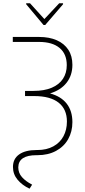

<svg xmlns="http://www.w3.org/2000/svg" viewBox="-20 -931 518 1164"><path d="M418.9 -538.1Q418.9 -474.1 383.5 -429.2Q348.1 -384.3 283.2 -364.7Q350.1 -346.7 384.5 -302.5Q418.9 -258.3 418.9 -190.4Q418.9 -133.3 393.3 -87.6Q367.7 -42 319.6 -16.1Q271.5 9.8 207 9.8H201.2Q92.3 9.8 90.8 83Q90.8 117.7 113.5 143.1Q136.2 168.5 174.8 188.5L159.2 212.9Q114.3 191.9 86.4 158.4Q58.6 125 58.6 81.1Q58.6 31.7 96.2 5.1Q133.8 -21.5 202.1 -21.5H207Q262.7 -21.5 303.2 -43.7Q343.8 -65.9 364.7 -105Q385.7 -144 385.7 -194.3Q385.7 -269 335.2 -308.8Q284.7 -348.6 187.5 -348.6H131.8V-379.9H183.6Q248 -379.9 293.2 -398.9Q338.4 -418 361.6 -453.1Q384.8 -488.3 384.8 -536.1Q384.8 -604 341.1 -640.4Q297.4 -676.8 216.8 -676.8H57.6V-707H216.8Q278.8 -707 324.2 -687Q369.6 -667 394.3 -629.2Q418.9 -591.3 418.9 -538.1ZM249 -815.4 338.9 -911.1H362.3V-905.3L253.9 -779.3H244.1L138.7 -905.3V-911.1H162.1Z"/></svg>

Font: Pretendard Std Thin
Style: Regular
Weight: 100
Designer: Base glyphs from Inter by Rasmus Andersson; Hangeul glyphs from Noto Sans CJK(Source Han Sans) by Jang Soo-young and Kan
Foundry: Kil Hyung-jin
Version: Version 1.309